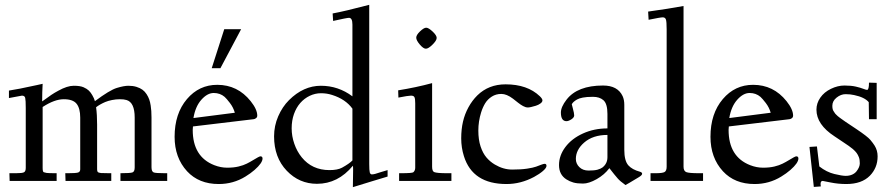

<svg xmlns="http://www.w3.org/2000/svg" viewBox="-20 -751 3705 797"><path d="M71 -354Q69.6 -354 17.1 -344V-375Q52.7 -380.1 131.6 -397.5L157 -403.1Q155 -369.1 155 -330.1Q158.2 -331.8 169.2 -340.1Q180.2 -348.4 193 -357.1Q205.8 -365.7 222.2 -374.5Q259.3 -395 286 -395Q312.7 -395 326.8 -388.8Q340.8 -382.6 348.8 -374.9Q356.7 -367.2 362.8 -356.4Q371.1 -342.5 374 -331.1Q435.3 -377 465 -386Q494.6 -395 513.2 -395Q531.7 -395 546.6 -390.4Q561.5 -385.7 571.4 -378.5Q581.3 -371.3 588.5 -360.1Q595.7 -348.9 599.5 -338.1Q603.3 -327.4 605.5 -313Q608.9 -292.5 608.9 -262.9V-56.9Q608.9 -39.1 617.7 -35.4Q625.5 -32 664.1 -32H674.1V0H480V-32Q520.8 -32 529.9 -35.3Q539.1 -38.6 539.1 -55.9V-262.9Q539.1 -326.2 504.9 -335.9Q494.4 -339.1 477.7 -339.1Q460.9 -339.1 444.5 -335.7Q428 -332.3 416.5 -327.4Q394 -317.6 378.9 -305.9Q383.1 -274.9 383.1 -233.9V-49.1Q383.1 -37.4 388.2 -35.4Q393.3 -33.4 399.9 -32.7Q409.2 -32 433.1 -32H441.9V0H252L251 -32H262.9Q293.9 -32 303.5 -34.7Q313 -37.4 313 -48.1V-262.9Q313 -301.3 298 -320.2Q283 -339.1 244.8 -339.1Q206.5 -339.1 157 -306.9V-54Q157 -37.8 161.7 -36.1Q166.5 -34.4 173.3 -33.2Q181.4 -32 210 -32H215.1V0H20L19 -32H47.1Q72 -32 79.5 -35.8Q86.9 -39.6 86.9 -54V-302.7Q86.9 -335.4 84.6 -344.7Q82.3 -354 71 -354Z M858.9 -468 910.9 -629.9H981L895 -468ZM781 -226.1 780 -211.9Q780 -100.3 869.4 -65.4Q896.2 -54.9 923.1 -54.9Q950 -54.9 970.2 -59.8Q990.5 -64.7 1004.3 -71.7Q1018.1 -78.6 1029.1 -85.4Q1056.2 -102.1 1060.8 -102.1Q1069.8 -102.1 1069.8 -93Q1069.8 -84 1061.5 -72Q1053.2 -60.1 1036.6 -45.5Q1020 -31 998.8 -18.1Q948.5 12.9 887.9 12.9Q805.7 12.9 756.6 -40Q704.8 -96.4 704.8 -183.1Q704.8 -279.5 756.1 -339.8Q806.4 -398.9 881.8 -398.9Q966.3 -398.9 1020.5 -331.1Q1047.9 -296.9 1047.9 -271Q1047.9 -263.9 1042.1 -260Q1036.4 -256.1 1032 -256.1ZM783 -261 954.8 -283Q948.5 -305.2 934.3 -323.6Q920.2 -342 912.4 -348.9Q893.6 -365 867.2 -365Q840.8 -365 815.9 -337Q791 -309.1 783 -261Z M1444.8 25.9 1445.8 -47.1Q1445.8 -60.1 1444.8 -63Q1383.1 12 1295.7 12Q1222.2 12 1170.4 -42.2Q1117.7 -97.2 1117.7 -185.1Q1117.7 -228.8 1134.9 -268.3Q1152.1 -307.9 1179.7 -335.4Q1239.7 -395 1312 -395Q1384.3 -395 1442.9 -351.1V-648.9Q1442.9 -677 1428.7 -677Q1420.2 -677 1362.8 -664.1L1360.8 -695.1Q1410.2 -704.1 1512.7 -731V-70.1Q1512.7 -44.2 1514.9 -35.6Q1517.1 -27.1 1523.6 -27.1Q1530 -27.1 1538 -29.4Q1545.9 -31.7 1560.7 -36.5Q1575.4 -41.3 1588.9 -44.9V-18.1Q1568.8 -12.5 1523.3 1.7Q1477.8 15.9 1444.8 25.9ZM1232.4 -98.1Q1275.4 -44.9 1347.7 -44.9Q1381.3 -44.9 1399.7 -54.9Q1430.4 -71.8 1442.9 -85V-300Q1414.3 -339.4 1358.6 -356.9Q1336.7 -364 1312.5 -364Q1288.3 -364 1265.7 -353.3Q1243.2 -342.5 1226.6 -323.6Q1210 -304.7 1200.3 -277.7Q1190.7 -250.7 1190.7 -218.3Q1190.7 -185.8 1201.7 -154.2Q1212.6 -122.6 1232.4 -98.1Z M1632.8 -376Q1707 -387.9 1773.7 -406V-59.1Q1773.7 -40 1782.5 -36.6Q1793.9 -32 1835.7 -32H1853.8V0H1636.7V-32H1645.8Q1691.4 -32 1696 -36.1Q1703.6 -43.2 1703.6 -54.9V-322Q1703.6 -341.1 1700.4 -347.5Q1697.3 -354 1686 -354Q1674.8 -354 1633.8 -345.9ZM1747.8 -548.8Q1737.3 -548.8 1722.5 -566.3Q1707.8 -583.7 1707.8 -594.7Q1707.8 -605.7 1723.6 -620.8Q1739.5 -636 1749.1 -636Q1758.8 -636 1775.8 -620.1Q1792.7 -604.2 1792.7 -593.6Q1792.7 -583 1775.5 -565.9Q1758.3 -548.8 1747.8 -548.8Z M1961.4 -355Q2008.3 -400.9 2078.6 -400.9Q2169.2 -400.9 2220.7 -351.6Q2231.7 -341.1 2231.7 -334.4Q2231.7 -327.6 2223.4 -321.5Q2215.1 -315.4 2204.1 -312Q2180.9 -304.9 2171.4 -304.9Q2161.9 -304.9 2151.4 -310.7Q2140.9 -316.4 2130.5 -324.7Q2120.1 -333 2109.4 -341.3Q2083.3 -361.1 2061 -361.1Q2038.8 -361.1 2021.6 -350.1Q2004.4 -339.1 1994.1 -322.5Q1983.9 -305.9 1977.1 -284.2Q1965.6 -247.1 1965.6 -209Q1965.6 -170.9 1975 -142.8Q1984.4 -114.7 1999.3 -97.3Q2014.2 -79.8 2033.9 -68.1Q2069.3 -47.1 2106.1 -47.1Q2142.8 -47.1 2167.8 -50.9Q2192.9 -54.7 2205 -59.1Q2217 -63.5 2226.8 -67.3Q2236.6 -71 2240.7 -71Q2248.5 -71 2248.5 -62.5Q2248.5 -54 2234 -41.4Q2219.5 -28.8 2197 -16.6Q2141.8 12.9 2082.5 12.9Q1941.9 12.9 1905.8 -102.5Q1894.5 -138.2 1894.5 -176.4Q1894.5 -214.6 1901.9 -246.1Q1909.2 -277.6 1924.6 -305.7Q1939.9 -333.7 1961.4 -355Z M2331.5 -248Q2308.3 -248 2308.3 -283.9Q2308.3 -307.1 2331.8 -337.4Q2377 -396 2483.4 -396Q2543.9 -396 2564.5 -352.1Q2571.5 -336.7 2571.5 -315.9V-128.9Q2571.5 -83.5 2588.4 -64.5Q2604.2 -46.9 2636.5 -38.1Q2645.5 -35.6 2645.5 -29.8Q2645.5 -23.9 2632.8 -16.1Q2579.1 16.4 2576.4 17.1Q2554.2 1.5 2543.9 -10.5Q2531.2 -24.9 2509.5 -53Q2489.5 -25.9 2456.9 -7.4Q2424.3 11 2400 11Q2375.7 11 2360.1 6.6Q2344.5 2.2 2330.8 -6.6Q2300.5 -26.1 2300.5 -65.8Q2300.5 -105.5 2326.9 -140.6Q2353.3 -175.8 2399.8 -196.9Q2446.3 -218 2501.5 -218V-278.1Q2501.5 -321 2484.4 -335.4Q2468.3 -349.1 2441.5 -349.1Q2414.8 -349.1 2399.2 -345.9Q2383.5 -342.8 2375.5 -338.1Q2358.4 -328.4 2353.5 -318.1Q2355 -311.5 2357.7 -301.8Q2363.5 -280.8 2363.5 -272Q2363.5 -263.2 2351.7 -255.6Q2339.8 -248 2331.5 -248ZM2370.4 -91.3Q2370.4 -71.5 2384.9 -57.3Q2399.4 -43 2423.3 -43Q2447.3 -43 2460.3 -46.6Q2473.4 -50.3 2481 -55.9Q2488.5 -61.5 2493.4 -69.3Q2501.5 -81.8 2501.5 -97.9V-190.9Q2440.9 -190.9 2404.5 -158.9Q2370.4 -128.9 2370.4 -91.3Z M2670.4 -702.9Q2755.6 -714.6 2817.4 -726.1V-59.1Q2817.4 -41 2828.9 -36.5Q2840.3 -32 2881.3 -32H2898.4V0H2680.4V-32H2702.4Q2729 -32 2738.2 -36.7Q2747.3 -41.5 2747.3 -59.1V-628.9Q2747.3 -660.9 2744.3 -669.9Q2741.2 -679 2731.2 -679Q2721.2 -679 2672.4 -668.9Z M3005.4 -226.1 3004.4 -211.9Q3004.4 -100.3 3093.8 -65.4Q3120.6 -54.9 3147.5 -54.9Q3174.3 -54.9 3194.6 -59.8Q3214.8 -64.7 3228.6 -71.7Q3242.4 -78.6 3253.4 -85.4Q3280.5 -102.1 3285.2 -102.1Q3294.2 -102.1 3294.2 -93Q3294.2 -84 3285.9 -72Q3277.6 -60.1 3261 -45.5Q3244.4 -31 3223.1 -18.1Q3172.9 12.9 3112.3 12.9Q3030 12.9 2981 -40Q2929.2 -96.4 2929.2 -183.1Q2929.2 -279.5 2980.5 -339.8Q3030.8 -398.9 3106.2 -398.9Q3190.7 -398.9 3244.9 -331.1Q3272.2 -296.9 3272.2 -271Q3272.2 -263.9 3266.5 -260Q3260.7 -256.1 3256.3 -256.1ZM3007.3 -261 3179.2 -283Q3172.9 -305.2 3158.7 -323.6Q3144.5 -342 3136.7 -348.9Q3117.9 -365 3091.6 -365Q3065.2 -365 3040.3 -337Q3015.4 -309.1 3007.3 -261Z M3386.2 12.9 3387.2 22.9 3358.2 24.9 3340.1 -141.1 3371.1 -143.1 3381.1 -60.1Q3411.1 -36.6 3443.2 -28.8Q3475.3 -21 3490.5 -21Q3505.6 -21 3517.1 -26.1Q3528.6 -31.2 3535.4 -39.8Q3549.1 -57.4 3549.1 -73Q3549.1 -88.6 3545.2 -98.6Q3541.3 -108.6 3535.8 -116.1Q3530.3 -123.5 3520.3 -132.3Q3505.9 -144.3 3480.2 -160.9L3444.1 -185.1Q3369.1 -233.9 3369.1 -295.9Q3369.1 -322.5 3385.1 -345.6Q3401.1 -368.7 3429.3 -382.3Q3457.5 -396 3485.4 -396Q3513.2 -396 3532.6 -391.5Q3552 -387 3563.5 -382.4Q3575 -377.9 3579.3 -377.9Q3587.2 -377.9 3587.2 -408L3619.1 -407V-256.1H3587.2L3586.2 -326.9Q3569.3 -347.2 3525.6 -356.4Q3509.5 -360.1 3490 -360.1Q3470.5 -360.1 3452.8 -345.9Q3435.1 -331.8 3435.1 -312Q3435.1 -297.1 3439.7 -290.4Q3444.3 -283.7 3445.7 -281.2Q3447 -278.8 3451.5 -274.7Q3456.1 -270.5 3457.6 -268.9Q3459.2 -267.3 3465.2 -262.9Q3471.2 -258.5 3472.9 -257.3Q3478.3 -252.9 3490.2 -245.1L3535.2 -215.1Q3581.3 -184.1 3592.7 -170.5Q3604 -157 3610.6 -146.5Q3623 -126.5 3623 -102.1Q3623 -77.6 3614.7 -57.5Q3606.4 -37.4 3590.8 -21.5Q3556.9 12.9 3493.2 12.9Q3459.2 12.9 3428.1 6.5Q3397 0 3395 0Q3386.2 0 3386.2 12.9Z"/></svg>

Font: Linden Hill
Style: Regular
Weight: 400
Version: Version 1.202